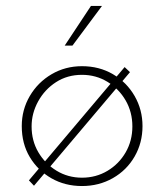

<svg xmlns="http://www.w3.org/2000/svg" viewBox="-20 -617 528 644"><path d="M416 -375 94 6 77 -12 398 -392ZM53 -194Q53 -249 80 -295Q107 -341 153 -368Q199 -395 255 -395Q313 -395 359 -368Q405 -341 431.5 -295Q458 -249 458 -194Q458 -138 431.5 -92Q405 -46 358.5 -19.5Q312 7 255 7Q198 7 152.5 -19Q107 -45 80 -90Q53 -135 53 -194ZM86 -193Q86 -145 108.5 -106.5Q131 -68 169.5 -44.5Q208 -21 255 -21Q302 -21 340.5 -44Q379 -67 401.5 -106Q424 -145 424 -193Q424 -241 401.5 -280Q379 -319 340.5 -342.5Q302 -366 255 -366Q206 -366 168 -341.5Q130 -317 108 -277Q86 -237 86 -193ZM322 -597 223 -464H197L285 -597Z"/></svg>

Font: Josefin Sans Thin ExtraLight
Style: Regular
Weight: 250
Version: Version 2.001